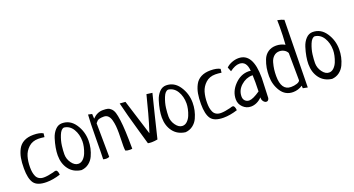

<svg xmlns="http://www.w3.org/2000/svg" viewBox="-50 -1406 3813 2070"><g transform="rotate(-20 1856.5 -370.5)"><path d="M369.1 -484.4 364.3 -442.4Q323.2 -448.2 293.9 -448.2Q226.6 -448.2 182.6 -407.7Q138.7 -367.2 122.6 -312Q106.4 -256.8 106.4 -189.5Q106.4 -158.2 110.4 -133.8Q114.3 -109.4 124.5 -85.9Q134.8 -62.5 156.7 -49.3Q178.7 -36.1 210.9 -36.1Q253.9 -36.1 320.3 -52.7Q340.8 -60.5 352.5 -60.5Q376 -60.5 380.9 -5.9Q294.9 21.5 221.7 21.5Q115.2 21.5 77.6 -30.8Q40 -83 40 -200.2Q40 -268.6 49.3 -319.8Q58.6 -371.1 82 -415.5Q105.5 -460 149.9 -483.4Q194.3 -506.8 258.8 -506.8Q331.1 -506.8 369.1 -484.4Z M430.7 -208Q430.7 -247.1 439 -294.9Q447.3 -342.8 463.9 -395.5Q480.5 -448.2 513.7 -483.4Q546.9 -518.6 590.8 -518.6Q684.6 -518.6 741.2 -434.1Q797.9 -349.6 797.9 -246.1Q797.9 -202.1 788.6 -158.7Q779.3 -115.2 759.8 -73.2Q740.2 -31.2 703.6 -3.4Q667 24.4 618.2 28.3Q528.3 16.6 479.5 -48.3Q430.7 -113.3 430.7 -208ZM596.7 -467.8Q562.5 -463.9 539.1 -405.3Q515.6 -346.7 508.8 -291.5Q502 -236.3 502 -194.3Q502 -139.6 535.6 -93.3Q569.3 -46.9 611.3 -46.9Q641.6 -46.9 666 -70.3Q690.4 -93.8 704.6 -128.4Q718.8 -163.1 726.1 -198.2Q733.4 -233.4 733.4 -260.7Q733.4 -340.8 697.3 -400.4Q661.1 -460 596.7 -467.8Z M943.4 -390.6 947.3 -3.9Q932.6 3.9 912.1 3.9Q896.5 3.9 877 -1Q879.9 -62.5 880.9 -243.2Q881.8 -423.8 888.7 -510.7L932.6 -501L935.5 -446.3Q987.3 -501 1054.7 -501Q1088.9 -501 1109.4 -496.1Q1129.9 -491.2 1148.9 -472.2Q1168 -453.1 1177.7 -421.9Q1187.5 -390.6 1195.3 -332.5Q1203.1 -274.4 1206.5 -196.8Q1210 -119.1 1210.9 -1Q1205.1 1 1188.5 1Q1153.3 1 1133.8 -7.8Q1129.9 -23.4 1129.9 -59.6Q1129.9 -78.1 1131.3 -129.4Q1132.8 -180.7 1132.8 -209Q1132.8 -255.9 1129.4 -291Q1126 -326.2 1116.7 -360.4Q1107.4 -394.5 1088.4 -413.1Q1069.3 -431.6 1041 -431.6Q1008.8 -431.6 990.7 -426.8Q972.7 -421.9 965.3 -415Q958 -408.2 943.4 -390.6Z M1555.7 -502 1621.1 -493.2Q1602.5 -416 1562.5 -258.3Q1522.5 -100.6 1500 -2Q1461.9 4.9 1433.6 4.9Q1410.2 4.9 1389.6 1Q1375 -49.8 1343.3 -159.7Q1311.5 -269.5 1289.6 -350.6Q1267.6 -431.6 1250 -505.9L1314.5 -501L1441.4 -94.7Q1457 -141.6 1474.6 -200.2Q1492.2 -258.8 1502.9 -300.3Q1513.7 -341.8 1531.2 -408.7Q1548.8 -475.6 1555.7 -502Z M1625 -208Q1625 -247.1 1633.3 -294.9Q1641.6 -342.8 1658.2 -395.5Q1674.8 -448.2 1708 -483.4Q1741.2 -518.6 1785.2 -518.6Q1878.9 -518.6 1935.5 -434.1Q1992.2 -349.6 1992.2 -246.1Q1992.2 -202.1 1982.9 -158.7Q1973.6 -115.2 1954.1 -73.2Q1934.6 -31.2 1897.9 -3.4Q1861.3 24.4 1812.5 28.3Q1722.7 16.6 1673.8 -48.3Q1625 -113.3 1625 -208ZM1791 -467.8Q1756.8 -463.9 1733.4 -405.3Q1710 -346.7 1703.1 -291.5Q1696.3 -236.3 1696.3 -194.3Q1696.3 -139.6 1730 -93.3Q1763.7 -46.9 1805.7 -46.9Q1835.9 -46.9 1860.4 -70.3Q1884.8 -93.8 1898.9 -128.4Q1913.1 -163.1 1920.4 -198.2Q1927.7 -233.4 1927.7 -260.7Q1927.7 -340.8 1891.6 -400.4Q1855.5 -460 1791 -467.8Z M2400.4 -484.4 2395.5 -442.4Q2354.5 -448.2 2325.2 -448.2Q2257.8 -448.2 2213.9 -407.7Q2169.9 -367.2 2153.8 -312Q2137.7 -256.8 2137.7 -189.5Q2137.7 -158.2 2141.6 -133.8Q2145.5 -109.4 2155.8 -85.9Q2166 -62.5 2188 -49.3Q2210 -36.1 2242.2 -36.1Q2285.2 -36.1 2351.6 -52.7Q2372.1 -60.5 2383.8 -60.5Q2407.2 -60.5 2412.1 -5.9Q2326.2 21.5 2252.9 21.5Q2146.5 21.5 2108.9 -30.8Q2071.3 -83 2071.3 -200.2Q2071.3 -268.6 2080.6 -319.8Q2089.8 -371.1 2113.3 -415.5Q2136.7 -460 2181.2 -483.4Q2225.6 -506.8 2290 -506.8Q2362.3 -506.8 2400.4 -484.4Z M2497.1 -421.9 2477.5 -471.7Q2502.9 -497.1 2542 -512.2Q2581.1 -527.3 2619.1 -527.3Q2784.2 -527.3 2784.2 -242.2Q2784.2 -203.1 2779.8 -127Q2775.4 -50.8 2775.4 -12.7Q2767.6 17.6 2745.1 17.6Q2727.5 17.6 2712.9 0Q2698.2 -17.6 2698.2 -39.1Q2698.2 -45.9 2699.2 -48.8Q2638.7 9.8 2570.3 9.8Q2518.6 9.8 2480 -27.8Q2441.4 -65.4 2441.4 -119.1Q2441.4 -210 2512.2 -283.2Q2583 -356.4 2672.9 -356.4Q2676.8 -356.4 2680.7 -356Q2684.6 -355.5 2689.9 -354.5Q2695.3 -353.5 2698.2 -353.5Q2690.4 -467.8 2607.4 -467.8Q2558.6 -467.8 2497.1 -421.9ZM2701.2 -116.2Q2703.1 -184.6 2703.1 -219.7Q2703.1 -249 2701.2 -301.8H2693.4Q2624 -300.8 2566.9 -250Q2509.8 -199.2 2509.8 -127Q2509.8 -95.7 2528.8 -77.1Q2547.9 -58.6 2575.2 -58.6Q2618.2 -58.6 2701.2 -116.2Z M3214.8 25.4 3161.1 14.6Q3161.1 -4.9 3160.2 -14.6Q3108.4 18.6 3050.8 18.6Q2961.9 18.6 2912.6 -57.6Q2863.3 -133.8 2863.3 -230.5Q2863.3 -280.3 2870.6 -324.2Q2877.9 -368.2 2896 -414.6Q2914.1 -460.9 2952.6 -488.3Q2991.2 -515.6 3045.9 -515.6Q3099.6 -515.6 3146.5 -489.3Q3154.3 -592.8 3154.3 -698.2Q3154.3 -746.1 3153.3 -768.6Q3200.2 -759.8 3227.5 -746.1ZM3152.3 -79.1 3149.4 -393.6Q3137.7 -418 3112.8 -432.1Q3087.9 -446.3 3059.6 -446.3Q3021.5 -446.3 2994.6 -421.9Q2967.8 -397.5 2956.5 -356.9Q2945.3 -316.4 2940.9 -281.2Q2936.5 -246.1 2936.5 -207Q2936.5 -41 3047.9 -41Q3085 -41 3115.7 -51.3Q3146.5 -61.5 3152.3 -79.1Z M3306.6 -208Q3306.6 -247.1 3314.9 -294.9Q3323.2 -342.8 3339.8 -395.5Q3356.4 -448.2 3389.6 -483.4Q3422.9 -518.6 3466.8 -518.6Q3560.5 -518.6 3617.2 -434.1Q3673.8 -349.6 3673.8 -246.1Q3673.8 -202.1 3664.6 -158.7Q3655.3 -115.2 3635.7 -73.2Q3616.2 -31.2 3579.6 -3.4Q3543 24.4 3494.1 28.3Q3404.3 16.6 3355.5 -48.3Q3306.6 -113.3 3306.6 -208ZM3472.7 -467.8Q3438.5 -463.9 3415 -405.3Q3391.6 -346.7 3384.8 -291.5Q3377.9 -236.3 3377.9 -194.3Q3377.9 -139.6 3411.6 -93.3Q3445.3 -46.9 3487.3 -46.9Q3517.6 -46.9 3542 -70.3Q3566.4 -93.8 3580.6 -128.4Q3594.7 -163.1 3602.1 -198.2Q3609.4 -233.4 3609.4 -260.7Q3609.4 -340.8 3573.2 -400.4Q3537.1 -460 3472.7 -467.8Z"/></g></svg>

Font: Neucha
Style: Regular
Weight: 400
Designer: Jovanny Lemonad
Foundry: Jovanny Lemonad
Version: Version 001.001